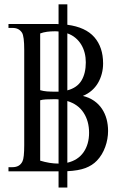

<svg xmlns="http://www.w3.org/2000/svg" viewBox="-20 -770 540 863"><path d="M243.2 0H18.1V-18.6H36.1Q68.8 -18.6 81.1 -44.9Q88.9 -60.5 88.9 -117.7V-545.4Q88.9 -576.2 86.4 -595.7Q84 -615.2 78.6 -623.5Q71.3 -634.3 61 -639.4Q50.8 -644.5 36.1 -644.5H18.1V-662.1H232.9Q235.4 -662.1 238 -661.9Q240.7 -661.6 243.2 -661.6V-750.5H282.7V-658.7Q364.7 -647.9 404.1 -602.8Q443.4 -557.6 443.4 -484.9Q443.4 -460.9 437.5 -438.5Q431.6 -416 420.4 -397Q409.2 -377.9 392.1 -363Q375 -348.1 352.5 -338.9Q381.8 -331.5 403.1 -316.7Q424.3 -301.8 438.2 -281Q452.1 -260.3 459 -234.9Q465.8 -209.5 465.8 -181.2Q465.8 -163.6 462.6 -145.5Q459.5 -127.4 453.1 -109.9Q446.8 -92.3 437.3 -76.4Q427.7 -60.5 415.5 -47.9Q395 -26.4 363.8 -14.6Q332.5 -2.9 282.7 -0.5V72.8H243.2ZM160.6 -47.9Q181.6 -41.5 202.1 -38.1Q222.7 -34.7 243.2 -34.7V-323.2Q238.8 -323.7 234.4 -324Q230 -324.2 225.6 -324.2Q202.1 -324.2 186.3 -323.2Q170.4 -322.3 160.6 -319.3ZM160.6 -364.7Q174.8 -360.4 191.4 -359.1Q208 -357.9 230 -357.9H243.2V-628.4Q239.3 -628.9 234.9 -629.2Q230.5 -629.4 226.6 -629.4Q208 -629.4 191.4 -627.2Q174.8 -625 160.6 -619.6ZM380.4 -173.3Q380.4 -225.6 355.7 -263.4Q331.1 -301.3 282.7 -315.9V-38.6Q330.6 -49.8 355.5 -85.7Q380.4 -121.6 380.4 -173.3ZM365.7 -489.7Q365.7 -511.7 360.6 -532Q355.5 -552.2 345.2 -569.3Q335 -586.4 319.3 -599.6Q303.7 -612.8 282.7 -620.1V-363.8Q326.7 -375.5 346.2 -408Q365.7 -440.4 365.7 -489.7Z"/></svg>

Font: Tai Heritage Pro
Style: Regular
Weight: 400
Designer: Faah Baccam, Walt Agee, Victor Gaultney, Annie Olsen
Foundry: SIL International
Version: Version 2.600